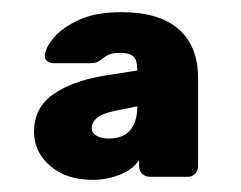

<svg xmlns="http://www.w3.org/2000/svg" viewBox="-20 -725 397 316"><path d="M133 -429Q89 -429 62.5 -452Q36 -475 36 -508Q36 -547 66.5 -569Q97 -591 149 -600L206 -609Q206 -616 204.5 -623Q203 -630 197 -634Q191 -638 177 -638Q164 -638 157 -634Q150 -630 144.5 -625.5Q139 -621 129 -621H68Q62 -621 57.5 -624.5Q53 -628 54 -635Q55 -647 69 -663.5Q83 -680 110.5 -692.5Q138 -705 180 -705Q242 -705 274 -677Q306 -649 306 -596V-451Q306 -444 301 -439Q296 -434 289 -434H227Q219 -434 214 -439Q209 -444 209 -451V-462Q200 -447 178.5 -438Q157 -429 133 -429ZM158 -497Q183 -497 194.5 -511Q206 -525 206 -550L171 -543Q147 -538 139 -530.5Q131 -523 131 -514Q131 -506 139 -501.5Q147 -497 158 -497Z"/></svg>

Font: Rubik Light
Style: Bold
Weight: 700
Version: Version 2.104